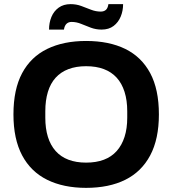

<svg xmlns="http://www.w3.org/2000/svg" viewBox="-20 -896 833 928"><path d="M396 12Q287 12 208 -27Q129 -66 87 -145Q45 -224 45 -343Q45 -464 87 -542.5Q129 -621 208 -659.5Q287 -698 396 -698Q507 -698 585.5 -659.5Q664 -621 706 -542.5Q748 -464 748 -343Q748 -224 706 -145Q664 -66 585.5 -27Q507 12 396 12ZM396 -110Q445 -110 482 -124Q519 -138 544 -166Q569 -194 582 -234.5Q595 -275 595 -327V-358Q595 -411 582 -452Q569 -493 544 -520.5Q519 -548 482 -562Q445 -576 396 -576Q348 -576 311 -562Q274 -548 249 -520.5Q224 -493 211.5 -452Q199 -411 199 -358V-327Q199 -275 211.5 -234.5Q224 -194 249 -166Q274 -138 311 -124Q348 -110 396 -110ZM217 -753Q217 -786 228.5 -814Q240 -842 263.5 -859Q287 -876 321 -876Q349 -876 373 -867Q397 -858 420 -849Q443 -840 467 -840Q482 -840 491.5 -848Q501 -856 504 -876H575Q575 -844 563.5 -816Q552 -788 529 -770.5Q506 -753 471 -753Q444 -753 419.5 -762Q395 -771 372.5 -780.5Q350 -790 326 -790Q311 -790 301.5 -781Q292 -772 289 -753Z"/></svg>

Font: Archivo SemiBold
Style: Bold
Weight: 700
Version: Version 2.001